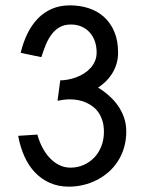

<svg xmlns="http://www.w3.org/2000/svg" viewBox="-20 -698 535 727"><path d="M58.3 -497.9 136.6 -481.6Q144.2 -505.9 153.3 -528.2Q162.4 -550.5 175.2 -567.6Q188 -584.7 205.8 -595Q223.6 -605.2 248.3 -605.2Q270.1 -605.2 288.1 -597.6Q306 -590 319 -575.9Q331.9 -561.9 338.9 -542.4Q345.9 -522.8 345.9 -499.4Q345.9 -481.3 339.5 -466.6Q333.1 -451.9 322.5 -440.2Q311.9 -428.5 298 -419.7Q284.1 -411 268.6 -405.3Q253.2 -399.5 237.5 -396.7Q221.8 -393.8 208.1 -393.7L197.9 -316.5Q208.9 -318.6 220.4 -320.2Q231.9 -321.8 242.9 -321.8Q258.7 -321.9 274.5 -319.2Q290.3 -316.4 304.7 -310.2Q319.1 -304 331.7 -294.4Q344.4 -284.8 353.6 -271Q362.8 -257.2 368.2 -239.4Q373.5 -221.6 373.5 -198.7Q373.5 -168.3 363.4 -143.3Q353.3 -118.3 336.1 -100.6Q318.8 -83 295.9 -73.1Q272.9 -63.2 246.9 -63.2Q223.8 -63.2 203.6 -73.4Q183.5 -83.6 167.5 -100.9Q151.6 -118.2 139.9 -140.7Q128.2 -163.3 121.7 -188.4L48.8 -183.7Q56.4 -141.6 72.3 -106.3Q88.1 -70.9 112.2 -45.4Q136.4 -19.9 168.6 -5.6Q200.9 8.8 240.8 8.8Q268.3 8.8 295.1 2.4Q321.9 -3.9 346.1 -16.2Q370.2 -28.4 390.7 -46.2Q411.1 -64 426.1 -87.2Q441.2 -110.4 449.6 -138.7Q458.1 -167 458.1 -200.1Q458.1 -228.3 449.8 -252.4Q441.4 -276.6 426.9 -297.5Q412.4 -318.4 392.9 -335.6Q373.4 -352.9 351.3 -366.5Q368.9 -377.9 382.9 -392.2Q396.9 -406.5 406.7 -423.1Q416.5 -439.7 421.8 -458.6Q427.1 -477.4 427.1 -498.4Q427.1 -544.2 412.9 -577.8Q398.7 -611.3 374.1 -633.6Q349.5 -655.9 316.2 -666.8Q283 -677.7 244.9 -677.7Q207 -677.7 176.5 -664.6Q146 -651.4 122.9 -627.4Q99.9 -603.5 83.8 -570.5Q67.7 -537.5 58.3 -497.9Z"/></svg>

Font: SaysetthaMai Thin
Style: Regular
Weight: 100
Designer: John M. Durdin
Foundry: Lao Script for Windows
Version: Version 1.101